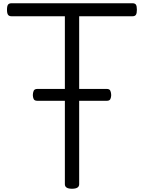

<svg xmlns="http://www.w3.org/2000/svg" viewBox="-20 -1146 886 1181"><path d="M423 15Q379 15 379 -13V-1046H51Q36 -1046 29.5 -1055Q23 -1064 23 -1086Q23 -1109 29.5 -1117.5Q36 -1126 51 -1126H795Q810 -1126 816 -1117.5Q822 -1109 822 -1086Q822 -1064 816 -1055Q810 -1046 795 -1046H467V-13Q467 1 456 8Q445 15 423 15ZM210 -526Q192 -526 187 -537Q182 -548 182 -561Q182 -575 187 -587Q192 -599 210 -599H637Q654 -599 659 -587Q664 -575 664 -561Q664 -548 659 -537Q654 -526 637 -526Z"/></svg>

Font: Playwrite BR
Style: Regular
Weight: 400
Designer: Veronika Burian, José Scaglione
Foundry: TypeTogether
Version: Version 1.002